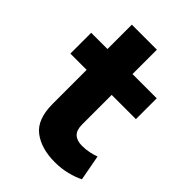

<svg xmlns="http://www.w3.org/2000/svg" viewBox="-197 -738 835 835"><g transform="rotate(45 220.5 -320.0)"><path d="M411 -139 433 -21Q408 -8 372.5 1Q337 10 297 10Q213 10 162 -29Q111 -68 111 -163V-372H11V-500H111V-650H265V-500H414V-372H265V-190Q265 -155 282 -139.5Q299 -124 330 -124Q353 -124 374 -128.5Q395 -133 411 -139Z"/></g></svg>

Font: Prodigy Sans
Style: Bold
Weight: 700
Designer: Wei Huang
Foundry: Wei Huang
Version: Version 1.003; ttfautohint (v1.8.3)